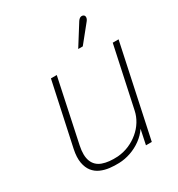

<svg xmlns="http://www.w3.org/2000/svg" viewBox="-167 -794 845 912"><g transform="rotate(-30 256.0 -338.0)"><path d="M423 -650Q428 -656 430 -662Q432 -668 431 -673.5Q430 -679 425 -682Q420 -685 414 -684.5Q408 -684 403 -680Q398 -676 394 -670L323 -557H348ZM390 -81 373 0H405L512 -501H480L409 -170Q403 -141 387 -115Q371 -89 347 -69Q323 -49 294 -36.5Q265 -24 231 -21Q181 -18 147.5 -30Q114 -42 101.5 -73.5Q89 -105 100 -157L173 -501H141L67 -157Q58 -114 63.5 -84Q69 -54 84 -35Q99 -16 121.5 -6Q144 4 170 7Q196 10 221 9Q253 8 285 -3Q317 -14 344.5 -34Q372 -54 390 -81Z"/></g></svg>

Font: Advent Pro ExtraLight
Style: Italic
Weight: 250
Italic angle: -12°
Version: Version 3.000